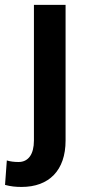

<svg xmlns="http://www.w3.org/2000/svg" viewBox="-62 -548 356 782"><path d="M76.2 24.4C76.2 80.6 53.2 111.8 13.7 111.8C-3.9 111.8 -20 109.9 -34.2 105.5L-41.5 205.1C-18.1 211.4 2 213.4 25.9 213.4C137.7 213.4 205.1 146 205.1 24.4V-528.3H76.2Z"/></svg>

Font: Vazirmatn SemiBold
Style: Regular
Weight: 600
Designer: Saber Rastikerdar
Foundry: Saber Rastikerdar
Version: Version 33.003